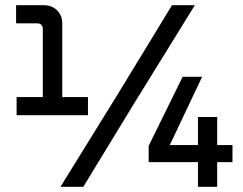

<svg xmlns="http://www.w3.org/2000/svg" viewBox="-20 -720 936 740"><path d="M145 -304V-609Q145 -618 139.5 -624Q134 -630 124 -630H42V-700H149Q180 -700 200 -680Q220 -660 220 -630V-304ZM44 -276V-346H319V-276ZM213 0 429 -349 643 -700H731L501 -328L301 0ZM553 -95V-158L684 -424H759L624 -139L607 -161H876V-95ZM743 0V-269H817V0Z"/></svg>

Font: SUSE Medium
Style: Regular
Weight: 500
Designer: Rene Bieder
Foundry: SUSE
Version: Version 1.000